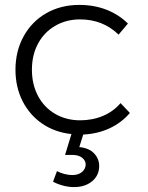

<svg xmlns="http://www.w3.org/2000/svg" viewBox="-20 -546 601 782"><path d="M319 2 303 53Q343 57 363.5 79Q384 101 384 130Q384 168 355.5 192Q327 216 281 216Q260 216 237 210Q214 204 196 194L212 151Q225 158 242 162.5Q259 167 274 167Q300 167 314.5 154Q329 141 329 124Q329 108 314.5 96.5Q300 85 275 85H245L271 0Q204 -7 152.5 -42Q101 -77 72 -134Q43 -191 43 -262Q43 -338 76.5 -398.5Q110 -459 169 -492.5Q228 -526 303 -526Q364 -526 414.5 -506Q465 -486 501 -450L463 -405Q399 -467 306 -467Q250 -467 205 -441Q160 -415 135 -368.5Q110 -322 110 -262Q110 -202 135 -155Q160 -108 205 -82Q250 -56 306 -56Q357 -56 399.5 -74Q442 -92 471 -126L509 -86Q476 -47 427.5 -24Q379 -1 319 2Z"/></svg>

Font: TypoPRO Montserrat
Style: Regular
Weight: 300
Designer: Julieta Ulanovsky
Foundry: Julieta Ulanovsky
Version: Version 6.001